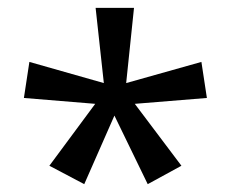

<svg xmlns="http://www.w3.org/2000/svg" viewBox="-20 -780 591 490"><path d="M322 -760 302 -568 494 -622 508 -530 324 -515 443 -357 357 -310 272 -485 195 -310 106 -357 223 -515 41 -530 55 -622 245 -568 224 -760Z"/></svg>

Font: Noto Sans Lydian
Style: Regular
Weight: 400
Designer: Monotype Design Team
Foundry: Monotype Imaging Inc.
Version: Version 2.002; ttfautohint (v1.8.4.7-5d5b)